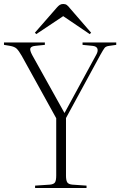

<svg xmlns="http://www.w3.org/2000/svg" viewBox="-27 -943 603 963"><path d="M149 0V-12L224 -17Q243 -19 249 -28.5Q255 -38 255 -63V-350L82 -663Q67 -689 56.5 -699Q46 -709 23 -713L-7 -718V-730H198V-718L150 -713Q130 -711 125.5 -701.5Q121 -692 135 -666L296 -377H297L456 -669Q466 -687 461.5 -699Q457 -711 437 -713L387 -718V-730H556V-718L521 -713Q504 -711 497.5 -702.5Q491 -694 477 -669L304 -351V-62Q304 -39 310 -29Q316 -19 335 -17L407 -12V0ZM155 -772 148 -779 259 -906Q266 -914 273 -918.5Q280 -923 290 -923Q301 -923 308 -918Q315 -913 326 -899L430 -779L423 -772L290 -862Z"/></svg>

Font: Display Extralight
Style: Regular
Weight: 200
Designer: Latin by Veronika Burian and Jose Scaglione. Greek by Irene Vlachou. Cyrillic by Vera Evstafieva.
Foundry: TypeTogether
Version: Version 3.002